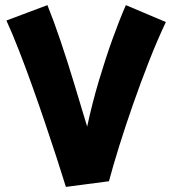

<svg xmlns="http://www.w3.org/2000/svg" viewBox="-20 -719 672 749"><path d="M237 10Q222 -39 201 -103.5Q180 -168 155.5 -240.5Q131 -313 105 -385.5Q79 -458 53.5 -523.5Q28 -589 5 -639L165 -699Q190 -637 216.5 -558.5Q243 -480 269 -394Q295 -308 320 -225Q340 -318 366 -405Q392 -492 419 -567Q446 -642 471 -699L627 -633Q593 -561 560.5 -478Q528 -395 498.5 -310.5Q469 -226 445 -149Q421 -72 405 -12L238 10Z"/></svg>

Font: Noto Sans Thaana Black
Style: Regular
Weight: 900
Designer: David Williams
Foundry: Google Inc.
Version: Version 3.001; ttfautohint (v1.8.4.7-5d5b)